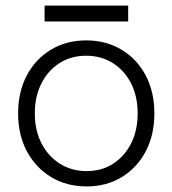

<svg xmlns="http://www.w3.org/2000/svg" viewBox="-20 -657 619 689"><path d="M291 12Q219 12 163.5 -21.5Q108 -55 76.5 -114Q45 -173 45 -250Q45 -327 76 -386Q107 -445 162.5 -478.5Q218 -512 289 -512Q361 -512 416.5 -478.5Q472 -445 503 -386Q534 -327 534 -250Q534 -173 503 -114Q472 -55 417 -21.5Q362 12 291 12ZM291 -43Q345 -43 386 -69.5Q427 -96 450.5 -142.5Q474 -189 474 -250Q474 -311 450.5 -357.5Q427 -404 385 -430.5Q343 -457 289 -457Q235 -457 193.5 -430.5Q152 -404 128.5 -357.5Q105 -311 105 -250Q105 -189 129 -142.5Q153 -96 195 -69.5Q237 -43 291 -43ZM140 -580V-637H440V-580Z"/></svg>

Font: Figtree Light Light
Style: Regular
Weight: 300
Version: Version 2.001;gftools[0.9.30]